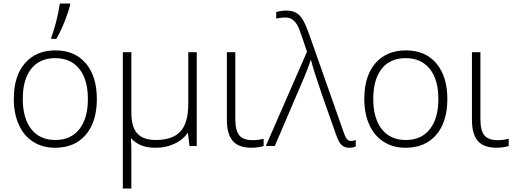

<svg xmlns="http://www.w3.org/2000/svg" viewBox="-20 -826 2915 1086"><path d="M527.8 -266.1Q527.8 -136.2 464.8 -63.2Q401.9 9.8 291 9.8Q221.2 9.8 168 -23.9Q114.7 -57.6 86.4 -120.6Q58.1 -183.6 58.1 -266.1Q58.1 -396 121.1 -468.5Q184.1 -541 293.9 -541Q403.3 -541 465.6 -467.5Q527.8 -394 527.8 -266.1ZM108.9 -266.1Q108.9 -156.7 157 -95.5Q205.1 -34.2 293 -34.2Q380.9 -34.2 429 -95.5Q477.1 -156.7 477.1 -266.1Q477.1 -376 428.5 -436.5Q379.9 -497.1 292 -497.1Q204.1 -497.1 156.5 -436.8Q108.9 -376.5 108.9 -266.1ZM270 -613.8Q284.2 -650.4 297.9 -703.6Q311.5 -756.8 318.4 -806.2H376.5V-797.9Q367.7 -760.3 345.7 -704.6Q323.7 -648.9 298.3 -606H270Z M723.1 -530.8V-187Q723.1 -106.9 756.8 -70.6Q790.5 -34.2 860.8 -34.2Q955.6 -34.2 1000.2 -82Q1044.9 -129.9 1044.9 -237.8V-530.8H1092.8V0H1051.8L1043 -73.2H1040Q1015.6 -35.6 966.8 -12.9Q918 9.8 860.8 9.8Q812.5 9.8 779.1 -3.7Q745.6 -17.1 720.7 -44.9Q723.1 0 723.1 38.1V240.2H674.8V-530.8Z M1311 -530.8V-152.8Q1311 -87.4 1333.7 -60.3Q1356.4 -33.2 1408.2 -33.2Q1439.9 -33.2 1471.2 -41V0Q1461.4 3.4 1441.4 6.6Q1421.4 9.8 1403.3 9.8Q1329.1 9.8 1296.1 -29.3Q1263.2 -68.4 1263.2 -147.9V-530.8Z M1483.4 0 1716.3 -533.2 1689.5 -613.8Q1672.4 -666 1660.2 -686.3Q1647.9 -706.5 1631.8 -716.8Q1615.7 -727.1 1592.3 -727.1Q1570.8 -727.1 1542.5 -721.2V-757.8Q1573.2 -766.1 1598.1 -766.1Q1631.3 -766.1 1652.8 -754.9Q1674.3 -743.7 1690.9 -717.5Q1707.5 -691.4 1730.5 -627L1926.3 -70.8Q1933.6 -49.8 1942.4 -39.3Q1951.2 -28.8 1965.3 -28.8Q1980.5 -28.8 1992.2 -34.2V2Q1977.5 9.8 1954.1 9.8Q1928.7 9.8 1912.4 -5.9Q1896 -21.5 1883.3 -57.1L1799.3 -295.9Q1752.4 -432.6 1739.3 -485.8H1737.3Q1721.7 -439.5 1700 -387.2Q1678.2 -335 1534.2 0Z M2510.3 -266.1Q2510.3 -136.2 2447.3 -63.2Q2384.3 9.8 2273.4 9.8Q2203.6 9.8 2150.4 -23.9Q2097.2 -57.6 2068.8 -120.6Q2040.5 -183.6 2040.5 -266.1Q2040.5 -396 2103.5 -468.5Q2166.5 -541 2276.4 -541Q2385.7 -541 2448 -467.5Q2510.3 -394 2510.3 -266.1ZM2091.3 -266.1Q2091.3 -156.7 2139.4 -95.5Q2187.5 -34.2 2275.4 -34.2Q2363.3 -34.2 2411.4 -95.5Q2459.5 -156.7 2459.5 -266.1Q2459.5 -376 2410.9 -436.5Q2362.3 -497.1 2274.4 -497.1Q2186.5 -497.1 2138.9 -436.8Q2091.3 -376.5 2091.3 -266.1Z M2697.3 -530.8V-152.8Q2697.3 -87.4 2720 -60.3Q2742.7 -33.2 2794.4 -33.2Q2826.2 -33.2 2857.4 -41V0Q2847.7 3.4 2827.6 6.6Q2807.6 9.8 2789.6 9.8Q2715.3 9.8 2682.4 -29.3Q2649.4 -68.4 2649.4 -147.9V-530.8Z"/></svg>

Font: JBL Sans
Style: Light
Weight: 300
Version: Version 1.10